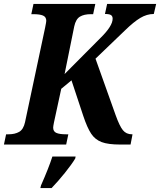

<svg xmlns="http://www.w3.org/2000/svg" viewBox="-41 -734 813 975"><path d="M593 -579 444 -436 546 -150Q566 -94 583 -73Q600 -52 629 -52H632L622 0H569Q508 0 475 -12.5Q442 -25 422 -55Q402 -85 382 -145L322 -326L270 -283L233 -112Q229 -92 229 -86Q229 -66 245.5 -59Q262 -52 294 -52H306L295 0H-21L-10 -52H2Q35 -52 56.5 -64.5Q78 -77 86 -113L188 -593Q194 -623 194 -628Q194 -648 177.5 -655Q161 -662 129 -662H118L129 -714H443L432 -662H420Q386 -662 365 -649.5Q344 -637 336 -600L287 -358L470 -542Q531 -602 531 -639Q531 -652 522.5 -657.5Q514 -663 492 -663L503 -714H752L740 -663Q705 -663 671.5 -643Q638 -623 593 -579ZM167 208Q206 120 225 61H343L341 71Q323 101 288 144.5Q253 188 221 221H164Z"/></svg>

Font: Noto Serif Narrow
Style: Bold Italic
Weight: 700
Width: 4
Italic angle: -12°
Designer: Monotype Design Team
Foundry: Monotype Imaging Inc.
Version: Version 1.001